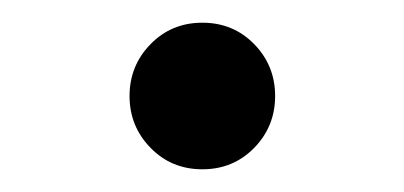

<svg xmlns="http://www.w3.org/2000/svg" viewBox="-20 -439 358 170"><path d="M159.2 -418.9Q186.5 -418.9 205.1 -399.9Q223.6 -380.9 223.6 -354Q223.6 -327.1 205.1 -308.1Q186.5 -289.1 159.2 -289.1Q131.8 -289.1 113.3 -308.1Q94.7 -327.1 94.7 -354Q94.7 -380.9 113.3 -399.9Q131.8 -418.9 159.2 -418.9Z"/></svg>

Font: Bpmf GenRyu Min R
Style: R
Weight: 400
Foundry: But Ko
Version: Version 1.320